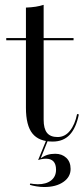

<svg xmlns="http://www.w3.org/2000/svg" viewBox="-20 -569 343 787"><path d="M161.3 197.6Q146 197.6 129 194.8Q112.1 191.9 102.4 188.7L104 183.1Q108.9 183.9 117.7 185.1Q126.6 186.3 134.7 186.3Q169.4 186.3 189.5 170.6Q209.7 154.8 209.7 126.6Q209.7 104 199.2 92.7Q188.7 81.5 168.5 81.5Q160.5 81.5 151.6 83.1Q142.7 84.7 136.3 87.1L173.4 -4H180.6L146.8 79.8Q160.5 70.2 174.6 65.7Q188.7 61.3 206.5 61.3Q233.9 61.3 251.6 77.8Q269.4 94.4 269.4 123.4Q269.4 156.5 239.5 177Q209.7 197.6 161.3 197.6ZM196 11.3Q139.5 11.3 112.9 -21.8Q86.3 -54.8 86.3 -127.4V-206.5H158.9V-78.2Q158.9 -41.9 172.6 -24.6Q186.3 -7.3 216.1 -7.3Q246 -7.3 266.5 -32.7Q287.1 -58.1 296 -101.6L303.2 -100Q291.9 -44.4 265.7 -16.5Q239.5 11.3 196 11.3ZM86.3 -206.5V-537.9Q108.1 -538.7 126.2 -541.5Q144.4 -544.4 158.9 -549.2V-206.5ZM5.6 -404V-412.9H281.5V-404Z"/></svg>

Font: Playfair 144pt SemiCondensed Light
Style: Regular
Weight: 300
Width: 4
Designer: Claus Eggers Sørensen
Foundry: Claus Eggers Sørensen
Version: Version 2.203